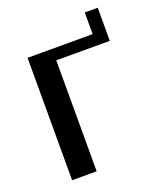

<svg xmlns="http://www.w3.org/2000/svg" viewBox="-108 -610 559 678"><g transform="rotate(-20 171.5 -271.0)"><path d="M339.8 -541.5V-417H138.7V0H46.4V-460H291V-541.5Z"/></g></svg>

Font: Federov2
Style: Regular
Weight: 400
Designer: Olexa M. Volochay | Cyreal.org
Foundry: Olexa M. Volochay | Cyreal.org
Version: Version 1.000